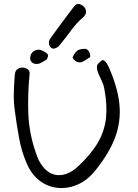

<svg xmlns="http://www.w3.org/2000/svg" viewBox="-20 -941 697 973"><path d="M463 -77Q423 -27 373 -5.5Q323 16 272.5 11Q222 6 180.5 -25.5Q139 -57 115 -114Q89 -174 77 -240Q65 -306 56 -373Q49 -420 50 -468.5Q51 -517 55 -563Q57 -583 69 -591Q81 -599 95.5 -598.5Q110 -598 121 -589.5Q132 -581 130 -566Q120 -466 123.5 -366.5Q127 -267 161 -169Q164 -159 168 -148.5Q172 -138 177 -128Q213 -60 268 -54Q323 -48 378 -100Q444 -162 477.5 -221Q511 -280 517.5 -346Q524 -412 508 -495Q505 -511 496.5 -529Q488 -547 480 -565Q472 -583 471 -598.5Q470 -614 483 -624L495 -634Q501 -639 508.5 -633.5Q516 -628 522 -618Q528 -608 531 -601Q576 -500 585 -414.5Q594 -329 564.5 -247.5Q535 -166 463 -77ZM377 -626Q371 -625 360.5 -633.5Q350 -642 348 -651Q363 -683 380.5 -689Q398 -695 417 -693Q439 -680 437 -652L414 -637Q392 -621 377 -626ZM161 -617Q149 -618 140.5 -626.5Q132 -635 133 -649Q135 -669 148 -679.5Q161 -690 179 -689Q189 -689 215 -673Q227 -664 222 -652Q217 -639 219 -641Q197 -627 185.5 -621.5Q174 -616 161 -617ZM237 -701Q229 -710 228 -722.5Q227 -735 235 -746Q250 -767 265 -787.5Q280 -808 295 -828Q310 -849 325.5 -869Q341 -889 356 -909Q371 -927 389 -918Q410 -909 415 -890Q420 -871 404 -856Q368 -825 341.5 -788.5Q315 -752 286 -717Q279 -705 263 -697.5Q247 -690 237 -701Z"/></svg>

Font: Mynerve
Style: Regular
Weight: 400
Designer: Carolina Short
Foundry: Carolina Short
Version: Version 1.000; ttfautohint (v1.8.4.7-5d5b)